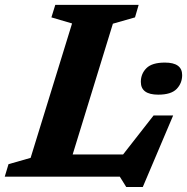

<svg xmlns="http://www.w3.org/2000/svg" viewBox="-44 -727 770 790"><path d="M420.5 -629.5 255 -91.5H462.5L588 -252H668.5L543.5 42.5H475.5L449 0H-24.5L-9 -51.5L82 -77.5L252.5 -630.5L167.5 -655.5L183.5 -707H526.5L511.5 -655.5ZM607 -337.5Q535.5 -337.5 535.5 -390Q535.5 -423.5 558.5 -446.5Q581.5 -469.5 634.5 -469.5Q705.5 -469.5 705.5 -418Q705.5 -384.5 682.8 -361Q660 -337.5 607 -337.5Z"/></svg>

Font: Newsreader Caption SemiBold
Style: Italic
Weight: 600
Italic angle: -17°
Designer: Hugues Gentile
Foundry: Production Type
Version: Version 1.001